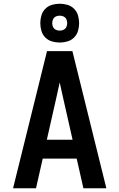

<svg xmlns="http://www.w3.org/2000/svg" viewBox="-20 -1009 640 1029"><path d="M50 0 232 -735H368L550 0H427L391 -159H209L173 0ZM369 -260 317 -490Q313 -509 308.5 -528.5Q304 -548 300 -567Q296 -548 291.5 -528.5Q287 -509 283 -490L231 -260ZM300 -781Q279 -781 258.5 -787Q238 -793 223 -808Q208 -823 202 -843.5Q196 -864 196 -885Q196 -906 202 -926.5Q208 -947 223 -962Q238 -977 258.5 -983Q279 -989 300 -989Q321 -989 341.5 -983Q362 -977 377 -962Q392 -947 398 -926.5Q404 -906 404 -885Q404 -864 398 -843.5Q392 -823 377 -808Q362 -793 341.5 -787Q321 -781 300 -781ZM300 -845Q308 -845 316 -847.5Q324 -850 329.5 -855.5Q335 -861 337.5 -869Q340 -877 340 -885Q340 -893 337.5 -901Q335 -909 329.5 -914.5Q324 -920 316 -922.5Q308 -925 300 -925Q292 -925 284 -922.5Q276 -920 270.5 -914.5Q265 -909 262.5 -901Q260 -893 260 -885Q260 -877 262.5 -869Q265 -861 270.5 -855.5Q276 -850 284 -847.5Q292 -845 300 -845Z"/></svg>

Font: Iosevka Custom Extended
Style: Bold
Weight: 700
Width: 7
Monospace: yes
Designer: Belleve Invis
Foundry: Belleve Invis
Version: Version 11.2.4; ttfautohint (v1.8.4)